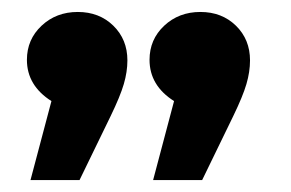

<svg xmlns="http://www.w3.org/2000/svg" viewBox="-20 -606 486 321"><path d="M398 -505Q398 -486 392 -465.5Q386 -445 370 -412L318 -305H236L271 -437Q230 -463 230 -506Q230 -540 254.5 -563Q279 -586 315 -586Q351 -586 374.5 -563Q398 -540 398 -505ZM193 -505Q193 -486 187 -465.5Q181 -445 165 -412L113 -305H31L66 -437Q25 -463 25 -506Q25 -540 49.5 -563Q74 -586 110 -586Q146 -586 169.5 -563Q193 -540 193 -505Z"/></svg>

Font: FiraGOUPP
Style: Bold
Weight: 700
Designer: bBox Type
Foundry: bBox Type GmbH
Version: Version 1.001